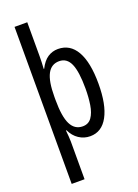

<svg xmlns="http://www.w3.org/2000/svg" viewBox="-183 -834 827 1149"><g transform="rotate(-20 231.0 -260.0)"><path d="M421 -269Q421 -136 381.5 -63Q342 10 268 10Q229 10 196.5 -11.5Q164 -33 146 -72H142Q144 -51 145.5 -33Q147 -15 147 0V240H65V-760H146V-544Q146 -505 143 -464H146Q168 -508 197.5 -527.5Q227 -547 263 -547Q340 -547 380.5 -476Q421 -405 421 -269ZM338 -268Q338 -376 316 -426Q294 -476 245 -476Q195 -476 170.5 -430Q146 -384 146 -285V-265Q146 -159 170.5 -110Q195 -61 246 -61Q283 -61 303 -89.5Q323 -118 330.5 -165Q338 -212 338 -268Z"/></g></svg>

Font: Noto Sans Bengali UI ExtraCondensed
Style: Regular
Weight: 400
Width: 2
Designer: Jelle Bosma - Monotype Design Team
Foundry: Monotype Imaging Inc.
Version: Version 2.003; ttfautohint (v1.8.4.7-5d5b)